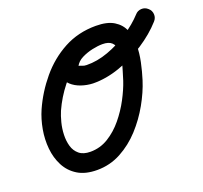

<svg xmlns="http://www.w3.org/2000/svg" viewBox="-112 -715 939 888"><g transform="rotate(-20 357.5 -271.0)"><path d="M443 -585Q462 -585 475 -572Q488 -559 488 -540Q488 -521 475 -508Q462 -495 443 -495Q375 -495 320 -463Q265 -431 224.5 -380Q184 -329 158 -271Q149 -250 141.5 -221Q134 -192 133 -161.5Q132 -131 139.5 -105Q147 -79 167 -62.5Q187 -46 222 -46Q270 -46 310.5 -71Q351 -96 383.5 -135.5Q416 -175 439.5 -219.5Q463 -264 476 -303Q481 -321 489 -345.5Q497 -370 502 -396Q507 -422 505 -444.5Q503 -467 488.5 -481Q474 -495 443 -495Q421 -495 393 -489Q365 -483 340 -470.5Q315 -458 304 -436Q302 -432 301 -435.5Q300 -439 300 -439Q310 -438 320 -433.5Q330 -429 342 -429Q394 -428 449 -448Q504 -468 553.5 -501Q603 -534 637 -571Q637 -571 637 -571Q637 -571 637 -571Q649 -585 667.5 -586Q686 -587 700 -574Q714 -562 715 -543.5Q716 -525 703 -511Q661 -464 600.5 -424.5Q540 -385 472.5 -361.5Q405 -338 341 -339Q312 -340 284 -349.5Q256 -359 236.5 -377Q217 -395 212 -420.5Q207 -446 224 -479Q244 -516 280.5 -539.5Q317 -563 360 -574Q403 -585 443 -585Q499 -585 531.5 -565Q564 -545 577.5 -512Q591 -479 591 -438.5Q591 -398 582 -355.5Q573 -313 561 -275Q544 -221 512.5 -165Q481 -109 438 -62Q395 -15 340.5 14.5Q286 44 223 44Q165 44 127.5 21Q90 -2 70 -40.5Q50 -79 45.5 -125.5Q41 -172 49.5 -219.5Q58 -267 76 -308Q109 -382 162 -445.5Q215 -509 285.5 -547Q356 -585 443 -585Q443 -585 443 -585Q443 -585 443 -585Z"/></g></svg>

Font: FRB American Cursive Black
Style: Bold Italic
Weight: 900
Italic angle: -25°
Version: Version 2.0;Modular Font Editor K font №1